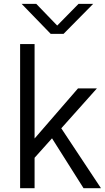

<svg xmlns="http://www.w3.org/2000/svg" viewBox="-20 -991 552 1011"><path d="M85.9 0Q85.9 -189.5 85.9 -758.8Q105.5 -758.8 162.1 -758.8Q162.1 -634.8 162.1 -261.7Q219.7 -327.1 390.6 -525.4Q416 -525.4 490.2 -525.4Q443.4 -472.7 302.7 -315.4Q355.5 -236.3 511.7 0Q489.3 0 419.9 0Q378.9 -65.4 253.9 -262.7Q231.4 -237.3 162.1 -160.2Q162.1 -120.1 162.1 0Q143.6 0 85.9 0ZM93.8 -970.7Q113.3 -970.7 170.9 -970.7Q198.2 -942.4 281.2 -856.4Q309.6 -884.8 393.6 -970.7Q413.1 -970.7 470.7 -970.7Q431.6 -930.7 314.5 -812.5Q297.9 -812.5 247.1 -812.5Q209 -851.6 93.8 -970.7Z"/></svg>

Font: Gothic A1
Style: Regular
Weight: 400
Designer: HanYang I&C Co.,Ltd.
Version: Version 2.50